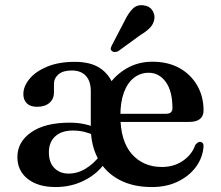

<svg xmlns="http://www.w3.org/2000/svg" viewBox="-20 -725 869 756"><path d="M350.5 -192.5Q331.5 -201 311.2 -206Q291 -211 267 -211Q222.5 -211 197.5 -188.2Q172.5 -165.5 172.5 -125Q172.5 -85 194.2 -63.2Q216 -41.5 249.5 -41.5Q285 -41.5 316.5 -60.5Q348 -79.5 372 -110.5L394 -84.5Q363.5 -40.5 312 -14.5Q260.5 11.5 199 11.5Q130 11.5 89.2 -20.5Q48.5 -52.5 48.5 -106.5Q48.5 -166.5 103 -204.2Q157.5 -242 254.5 -242Q287 -242 313.5 -236Q340 -230 360 -220.5ZM781.5 -290Q781.5 -268 767.2 -256.5Q753 -245 725.5 -245H426V-277H633.5Q659 -277 659 -299Q659 -366 632.8 -402.2Q606.5 -438.5 565.5 -438.5Q533 -438.5 507.5 -418.8Q482 -399 468 -361.2Q454 -323.5 454 -269.5Q454 -169.5 499 -118.5Q544 -67.5 617.5 -67.5Q665 -67.5 700.5 -92Q736 -116.5 749 -154.5Q759.5 -167 768 -166.5Q774 -166 777.8 -162Q781.5 -158 781.5 -150Q779 -106 752.5 -69.2Q726 -32.5 681.2 -10.5Q636.5 11.5 578 11.5Q502 11.5 448 -18Q394 -47.5 365.8 -100.5Q337.5 -153.5 337.5 -223.5V-366Q337.5 -405.5 318 -426.5Q298.5 -447.5 262.5 -447.5Q228 -447.5 210.2 -432.2Q192.5 -417 192.5 -396V-361.5Q192.5 -335.5 174.8 -320Q157 -304.5 125.5 -304.5Q100 -304.5 86 -317.8Q72 -331 72 -354.5Q72 -385 96 -414.2Q120 -443.5 165.5 -462.5Q211 -481.5 275 -481.5Q336.5 -481.5 373.8 -456.8Q411 -432 427.5 -386.5L404.5 -385.5Q433.5 -429.5 478.8 -455.8Q524 -482 580.5 -482Q641.5 -482 686.5 -457Q731.5 -432 756.5 -388.5Q781.5 -345 781.5 -290ZM471 -643.5Q485.5 -673.5 502.5 -690.5Q519.5 -707.5 545 -704Q568 -701.5 579 -685.5Q590 -669.5 588 -652Q585.5 -632 571.8 -617Q558 -602 533.5 -587.5L445.5 -523.5Q439 -520.5 432 -520.2Q425 -520 420.5 -524.5Q415 -529 416.2 -535Q417.5 -541 421 -547.5Z"/></svg>

Font: Fraunces Medium
Style: Regular
Weight: 500
Version: Version 1.000;[b76b70a41]